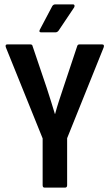

<svg xmlns="http://www.w3.org/2000/svg" viewBox="-20 -858 501 878"><path d="M184 0Q175 0 175 -11V-225L7 -641Q2 -655 14 -655H118Q128 -655 129 -647L194 -455Q204 -425 213 -395.5Q222 -366 231 -337H232Q240 -367 249.5 -396Q259 -425 269 -455L333 -647Q335 -655 344 -655H446Q459 -655 454 -641L287 -226V-11Q287 0 277 0ZM169 -710Q156 -710 162 -722L219 -830Q224 -838 233 -838H314Q319 -838 320.5 -834Q322 -830 319 -824L248 -718Q242 -710 233 -710Z"/></svg>

Font: Sofia Sans Condensed
Style: Bold
Weight: 700
Designer: Botio Nikoltchev, Ani Petrova
Foundry: lettersoup
Version: Version 4.101; ttfautohint (v1.8.4.7-5d5b)